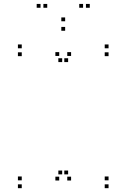

<svg xmlns="http://www.w3.org/2000/svg" viewBox="-20 -972 660 1002"><path d="M546.5 10V-10H526.5V10ZM546.5 -31V-51H526.5V-31ZM335.5 -62V-82H315.5V-62ZM351 -30V-50H331V-30ZM351 -680V-700H331V-680ZM335.5 -648V-668H315.5V-648ZM546.5 -679V-699H526.5V-679ZM546.5 -720V-740H526.5V-720ZM93.5 -720V-740H73.5V-720ZM93.5 -679V-699H73.5V-679ZM304.5 -648V-668H284.5V-648ZM289 -680V-700H269V-680ZM289 -30V-50H269V-30ZM304.5 -62V-82H284.5V-62ZM93.5 -31V-51H73.5V-31ZM93.5 10V-10H73.5V10ZM448.5 -931.5V-951.5H428.5V-931.5ZM413.5 -931.5V-951.5H393.5V-931.5ZM320 -861V-881H300V-861ZM226.5 -931.5V-951.5H206.5V-931.5ZM191.5 -931.5V-951.5H171.5V-931.5ZM320 -811.5V-831.5H300V-811.5Z"/></svg>

Font: Monaspace Xenon Dots Var
Style: Regular
Weight: 400
Designer: Riley Cran and the Lettermatic Team
Version: Version 1.100 (Monaspace Xenon Dots)